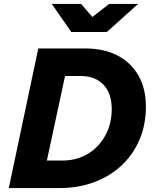

<svg xmlns="http://www.w3.org/2000/svg" viewBox="-20 -963 784 983"><path d="M25 0 176 -715H415Q512 -715 581.5 -679Q651 -643 689 -576Q727 -509 727 -417Q727 -325 694.5 -248.5Q662 -172 603 -116.5Q544 -61 462.5 -30.5Q381 0 283 0ZM220 -141H299Q372 -141 429 -175Q486 -209 519 -269Q552 -329 552 -405Q552 -485 509.5 -529.5Q467 -574 392 -574H313ZM345 -799 245 -943H395L453 -876L539 -943H687L527 -799Z"/></svg>

Font: Wix Madefor Text ExtraBold
Style: Italic
Weight: 800
Italic angle: -12°
Designer: Dalton Maag Ltd
Foundry: Dalton Maag Ltd
Version: Version 3.100